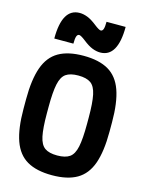

<svg xmlns="http://www.w3.org/2000/svg" viewBox="-143 -1070 886 1165"><g transform="rotate(15 300.0 -487.5)"><path d="M300 10Q203 10 143.5 -24.5Q84 -59 57 -135Q30 -211 30 -335V-395Q30 -519 57 -595Q84 -671 143.5 -705.5Q203 -740 300 -740Q397 -740 456.5 -705.5Q516 -671 543 -595Q570 -519 570 -395V-335Q570 -211 543 -135Q516 -59 456.5 -24.5Q397 10 300 10ZM300 -114Q351 -114 378 -133Q405 -152 415.5 -202Q426 -252 426 -345V-385Q426 -478 415.5 -528Q405 -578 378 -597Q351 -616 300 -616Q249 -616 222 -597Q195 -578 184.5 -528Q174 -478 174 -385V-345Q174 -252 184.5 -202Q195 -152 222 -133Q249 -114 300 -114ZM390 -785Q367 -785 341 -795Q315 -805 281 -832Q267 -843 256.5 -849Q246 -855 241 -855Q230 -855 225 -841Q220 -827 220 -795H100Q100 -890 127.5 -937.5Q155 -985 210 -985Q233 -985 259 -975Q285 -965 319 -938Q333 -927 343.5 -921Q354 -915 359 -915Q370 -915 375 -929Q380 -943 380 -975H500Q500 -881 472.5 -833Q445 -785 390 -785Z"/></g></svg>

Font: M PLUS Code Latin Expanded
Style: Bold
Weight: 700
Width: 7
Designer: Coji Morishita
Foundry: UNDERFOREST DESIGN
Version: Version 1.002; ttfautohint (v1.8.3)